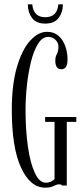

<svg xmlns="http://www.w3.org/2000/svg" viewBox="-20 -857 388 887"><path d="M189 10Q120 10 77.2 -82.5Q34.5 -175 34.5 -349Q34.5 -467 58.2 -547.5Q82 -628 119.2 -669Q156.5 -710 197 -710Q229 -710 250 -691.8Q271 -673.5 281.5 -644.2Q292 -615 292 -582Q292 -537 263.5 -537Q235.5 -537 235.5 -577Q235.5 -595 242.8 -607.2Q250 -619.5 250 -642.5Q250 -659 236.5 -672.8Q223 -686.5 202.5 -686.5Q175.5 -686.5 155.8 -654.8Q136 -623 123.2 -571.8Q110.5 -520.5 104.2 -461.8Q98 -403 98 -349Q98 -255.5 109 -179.2Q120 -103 141 -58Q162 -13 191.5 -13Q206 -13 216.5 -18.5Q227 -24 232 -30V-294H188.5V-316.5H332.5V-294H288.5V0H267.5Q267 -1 263.2 -3.2Q259.5 -5.5 253 -5.5Q242.5 -5.5 227.8 2.2Q213 10 189 10ZM189 -748Q147 -748 127.8 -774.2Q108.5 -800.5 108.5 -837H129Q134.5 -777.5 189 -777.5Q244.5 -777.5 249.5 -837H270.5Q270.5 -800.5 251 -774.2Q231.5 -748 189 -748Z"/></svg>

Font: Imbue 50pt Light
Style: Regular
Weight: 300
Designer: Tyler Finck
Foundry: Etcetera Type Company
Version: Version 1.102; ttfautohint (v1.8.3)